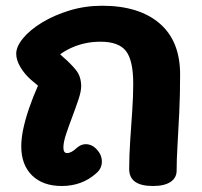

<svg xmlns="http://www.w3.org/2000/svg" viewBox="-20 -627 695 662"><path d="M193 14.3Q127.7 14.3 90.5 -22.2Q53.3 -58.7 53.3 -122.7Q53.3 -149.7 60.2 -182.4Q67.1 -215.1 80.1 -253.2Q93.1 -291.3 111 -331.7L87.4 -351.4Q64.1 -372 50 -396.2Q35.9 -420.4 35.9 -441.7Q35.9 -466.4 59.7 -495.3Q83.6 -524.2 125.2 -549.5Q166.9 -574.8 220.2 -591Q273.6 -607.2 332 -607.2Q459.1 -607.2 530.1 -546.4Q601 -485.7 601 -370.4Q601 -299.7 598 -237.9Q595 -176.2 592 -125.8Q589 -75.4 589 -38.9Q589 -13.6 567.8 0.4Q546.6 14.3 507.2 14.3Q425.4 14.3 425.4 -44.2Q425.4 -89.4 428.9 -141.4Q432.4 -193.4 435.9 -244.5Q439.4 -295.6 439.4 -338.1Q439.4 -418.9 414.3 -451.1Q389.2 -483.2 326.9 -483.2Q298.4 -483.2 273.3 -477.7Q248.2 -472.1 226.7 -462.4Q205.1 -452.7 187.4 -439.7L199.8 -428.3Q222.7 -408.8 241.3 -386.3Q259.9 -363.9 259.9 -329.1Q259.9 -311.9 250.5 -283.8Q241.1 -255.8 229.2 -224.3Q217.3 -192.9 207.9 -164.7Q198.6 -136.4 198.6 -118.7Q198.6 -108.9 201.6 -104.1Q204.7 -99.2 211.1 -99.2Q226 -99.2 244 -116.4Q259 -129.9 275.4 -129.9Q297 -129.9 314.1 -111.4Q331.2 -92.9 331.2 -69.6Q331.2 -46.4 312.4 -30Q263.2 14.3 193 14.3Z"/></svg>

Font: Playpen Sans Thai
Style: Regular
Weight: 400
Designer: Sirin Gunkloy, Laura Meseguer, Veronika Burian, José Scaglione
Foundry: TypeTogether
Version: Version 2.000